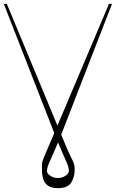

<svg xmlns="http://www.w3.org/2000/svg" viewBox="-41 -760 600 993"><path d="M-21.3 -740.1H-5.7L256 -110.4L522.7 -740.1H538.4L275.6 -63.6L288.4 -32.7Q306.1 11 317.3 34.4Q328.5 57.9 334.5 70.1Q340.6 82.4 342.9 92Q345.2 101.6 345.2 117.9Q345.2 155.5 327.2 184.3Q309.3 213.1 258.5 213.1Q224.4 213.1 206.5 199.8Q188.6 186.4 182.2 164.6Q175.8 142.8 176.1 117.9Q176.1 106.2 176.1 98.5Q176.1 90.9 176.8 84.2Q178.3 74.2 182.7 62.3Q187.1 50.4 196.7 28.6Q206.3 6.7 223 -32.7L239.7 -71.7ZM259.2 -23.1Q233.7 37.3 217.9 71.2Q202.1 105.1 201.7 123.6Q202.1 137.8 219.5 149.3Q236.9 160.9 258.5 160.5Q279.5 160.9 297.2 149.3Q315 137.8 315.3 123.6Q315 104 300.1 71.6Q285.2 39.1 259.2 -23.1Z"/></svg>

Font: Inter UI Thin
Style: Regular
Weight: 100
Designer: Rasmus Andersson
Foundry: rsms
Version: 3.2;8d6f07862